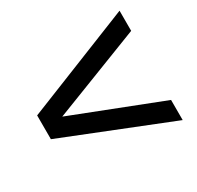

<svg xmlns="http://www.w3.org/2000/svg" viewBox="-117 -635 795 776"><g transform="rotate(-30 280.0 -247.0)"><path d="M527 8 27 -191.5V-302.5L527 -502.5V-408.5L112.5 -247.5L527 -86Z"/></g></svg>

Font: HK Grotesk SemiBold
Style: Regular
Weight: 600
Designer: Alfredo Marco Pradil
Foundry: Hanken Design Co.
Version: Version 3.001;FEAKit 1.0